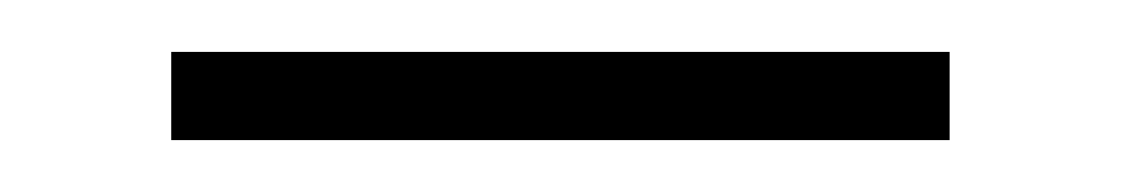

<svg xmlns="http://www.w3.org/2000/svg" viewBox="-20 -16 432 74"><path d="M346 38V4H46V38Z"/></svg>

Font: Picaflor 12 pt
Style: Regular
Weight: 400
Designer: Ariel Martín Pérez
Foundry: Tunera Type Foundry
Version: Version 1.000;hotconv 1.0.109;makeotfexe 2.5.65596